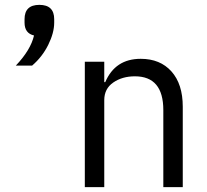

<svg xmlns="http://www.w3.org/2000/svg" viewBox="-20 -770 852 790"><path d="M409 0H329V-516H409V-432H413Q454 -528 559 -528Q639 -528 685.5 -476Q732 -424 732 -331V0H652V-317Q652 -456 535 -456Q483 -456 446 -430.5Q409 -405 409 -358ZM203 -691V-677Q203 -635 178.5 -585.5Q154 -536 112 -500H45Q106 -564 120 -624Q81 -633 81 -677V-691Q81 -750 142 -750Q203 -750 203 -691Z"/></svg>

Font: Aneliza
Style: Regular
Weight: 400
Designer: Mike Abbink, Paul van der Laan, Pieter van Rosmalen
Foundry: Bold Monday
Version: Version 3.0